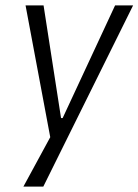

<svg xmlns="http://www.w3.org/2000/svg" viewBox="-20 -514 515 714"><path d="M67 180 174 -17 173 29 75 -494H142L207 -75H213L408 -494H475L141 180Z"/></svg>

Font: Nunito Sans 7pt Condensed Light
Style: Italic
Weight: 300
Width: 3
Italic angle: -9°
Designer: Vernon Adams
Foundry: Vernon Adams
Version: Version 3.101;gftools[0.9.27]